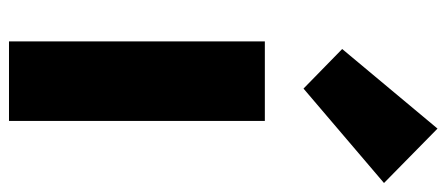

<svg xmlns="http://www.w3.org/2000/svg" viewBox="-303 -690 993 427"><g transform="rotate(90 193.5 -476.5)"><path d="M72 0H249V-569H72ZM177 -655 387 -834 266 -953 89 -741Z"/></g></svg>

Font: Noto Sans CJK KR Black
Style: Regular
Weight: 900
Designer: Ryoko NISHIZUKA (kana & ideographs); Paul D. Hunt (Latin, Greek & Cyrillic); Wenlong ZHANG (bopomofo); Sandoll Communica
Foundry: Adobe Systems Incorporated
Version: Version 1.004;PS 1.004;hotconv 1.0.82;makeotf.lib2.5.63406